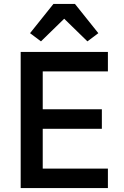

<svg xmlns="http://www.w3.org/2000/svg" viewBox="-20 -964 633 984"><path d="M86 0V-698H533V-598H199V-404H502V-304H199V-100H533V0ZM364 -944 484 -794 428 -752 309 -868 190 -752 134 -794 254 -944Z"/></svg>

Font: IBM Plex Sans Thai Medium
Style: Regular
Weight: 500
Designer: Mike Abbink, Paul van der Laan, Pieter van Rosmalen, Ben Mitchell, Mark Frömberg
Foundry: Bold Monday
Version: Version 1.1